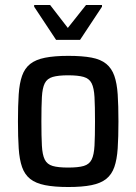

<svg xmlns="http://www.w3.org/2000/svg" viewBox="-20 -742 546 770"><path d="M254 8Q198 8 160.5 0.5Q123 -7 101 -24.5Q79 -42 68.5 -72Q58 -102 55 -147Q52 -192 52 -255Q52 -319 55 -363.5Q58 -408 68.5 -438Q79 -468 101 -485.5Q123 -503 160.5 -510.5Q198 -518 254 -518Q310 -518 347 -511Q384 -504 406 -486Q428 -468 438.5 -438Q449 -408 452 -363.5Q455 -319 455 -255Q455 -192 452 -147Q449 -102 438.5 -72Q428 -42 406 -24.5Q384 -7 347 0.5Q310 8 254 8ZM253 -70Q294 -70 316 -76.5Q338 -83 347.5 -102Q357 -121 359 -158Q361 -195 361 -255Q361 -316 359 -352.5Q357 -389 347.5 -408Q338 -427 315.5 -433.5Q293 -440 253 -440Q214 -440 191.5 -433.5Q169 -427 159.5 -408Q150 -389 148 -352.5Q146 -316 146 -255Q146 -195 148 -158Q150 -121 159.5 -102Q169 -83 191 -76.5Q213 -70 253 -70ZM205 -582 117 -715V-722H181L252 -630L325 -722H389V-715L301 -582Z"/></svg>

Font: Saira SemiCondensed Medium
Style: Regular
Weight: 500
Width: 4
Designer: Hector Gatti with collaboration of the Omnibus-Type team
Foundry: Omnibus-Type
Version: Version 1.101